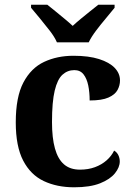

<svg xmlns="http://www.w3.org/2000/svg" viewBox="-20 -786 567 816"><path d="M295 10Q222 10 166 -16.5Q110 -43 78.5 -103.5Q47 -164 47 -266Q47 -374 79.5 -435.5Q112 -497 167.5 -523Q223 -549 292 -549Q357 -549 401 -535Q445 -521 467.5 -497.5Q490 -474 490 -444Q490 -423 479.5 -403.5Q469 -384 441 -371.5Q413 -359 361 -359Q361 -394 355 -423Q349 -452 335 -470Q321 -488 296 -488Q267 -488 245.5 -468.5Q224 -449 212.5 -401Q201 -353 201 -267Q201 -200 213.5 -155Q226 -110 252 -87.5Q278 -65 320 -65Q355 -65 383.5 -75.5Q412 -86 433 -104.5Q454 -123 465 -146Q477 -139 483 -126.5Q489 -114 489 -100Q489 -75 468.5 -49.5Q448 -24 405.5 -7Q363 10 295 10ZM222 -606Q212 -629 191.5 -655.5Q171 -682 149.5 -708Q128 -734 112 -753V-766H181Q195 -755 214.5 -739Q234 -723 254 -706.5Q274 -690 289 -676Q304 -690 324 -706.5Q344 -723 364 -739Q384 -755 398 -766H467V-753Q452 -734 430 -708Q408 -682 388 -655.5Q368 -629 357 -606Z"/></svg>

Font: Noto Serif Tamil
Style: Regular
Weight: 400
Designer: Indian Type Foundry, Tom Grace, and the Monotype Design Team
Foundry: Monotype Imaging Inc.
Version: Version 2.003